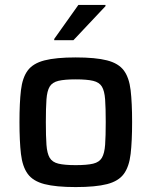

<svg xmlns="http://www.w3.org/2000/svg" viewBox="-20 -751 615 779"><path d="M287 8Q207 8 160.5 -4Q114 -16 92.5 -45.5Q71 -75 65 -126.5Q59 -178 59 -256Q59 -334 65 -385Q71 -436 92.5 -465Q114 -494 160.5 -506Q207 -518 287 -518Q368 -518 414.5 -506Q461 -494 482.5 -465Q504 -436 510 -385Q516 -334 516 -256Q516 -178 510 -126.5Q504 -75 482.5 -45.5Q461 -16 414.5 -4Q368 8 287 8ZM287 -81Q333 -81 358 -87Q383 -93 393.5 -111Q404 -129 406.5 -163.5Q409 -198 409 -256Q409 -313 406.5 -347.5Q404 -382 393.5 -399.5Q383 -417 358 -423Q333 -429 287 -429Q242 -429 217 -423Q192 -417 181.5 -399.5Q171 -382 168.5 -347.5Q166 -313 166 -256Q166 -198 168.5 -163.5Q171 -129 181.5 -111Q192 -93 217 -87Q242 -81 287 -81ZM200 -588V-593L298 -731H408V-726L278 -588Z"/></svg>

Font: Saira Medium
Style: Regular
Weight: 500
Designer: Hector Gatti with collaboration of the Omnibus-Type team
Foundry: Omnibus-Type
Version: Version 1.100; ttfautohint (v1.8.3)